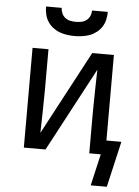

<svg xmlns="http://www.w3.org/2000/svg" viewBox="-60 -786 720 997"><g transform="rotate(5 300.0 -287.5)"><path d="M300 -600Q280 -600 259.5 -603Q239 -606 220.5 -613Q202 -620 185.5 -633Q169 -646 158.5 -663Q148 -680 143.5 -700Q139 -720 139 -740H221Q221 -725 227 -711.5Q233 -698 244.5 -689Q256 -680 270.5 -677Q285 -674 300 -674Q315 -674 329.5 -677Q344 -680 355.5 -689Q367 -698 373 -711.5Q379 -725 379 -740H461Q461 -720 456.5 -700Q452 -680 441.5 -663Q431 -646 414.5 -633Q398 -620 379.5 -613Q361 -606 340.5 -603Q320 -600 300 -600ZM535 165H451L489 0H429V-208Q429 -265 430.5 -322Q432 -379 433 -436L201 0H88V-520H171V-312Q171 -255 169.5 -198Q168 -141 167 -84L399 -520H512V-74H590Z"/></g></svg>

Font: Zed Mono Extended
Style: Regular
Weight: 400
Width: 7
Monospace: yes
Designer: Belleve Invis
Foundry: Belleve Invis
Version: Version 1.0.0; ttfautohint (v1.8.4)